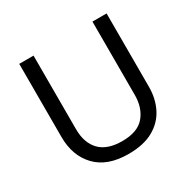

<svg xmlns="http://www.w3.org/2000/svg" viewBox="-159 -876 1050 1047"><g transform="rotate(-30 365.5 -352.0)"><path d="M640 -252Q640 -178 610 -118.5Q580 -59 518.5 -24.5Q457 10 362 10Q229 10 159.5 -62.5Q90 -135 90 -254V-714H180V-251Q180 -164 226.5 -116Q273 -68 367 -68Q464 -68 507.5 -119.5Q551 -171 551 -252V-714H640Z"/></g></svg>

Font: malayalam115
Style: Regular
Weight: 400
Designer: Jelle Bosma - Monotype Design Team
Foundry: Monotype Imaging Inc.
Version: Version 2.103